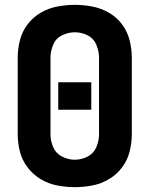

<svg xmlns="http://www.w3.org/2000/svg" viewBox="-20 -763 616 791"><path d="M288 8Q325 8 361 1Q397 -6 429 -25Q461 -44 483 -73.5Q505 -103 514 -138.5Q523 -174 523 -210V-525Q523 -561 514 -597Q505 -633 483 -662.5Q461 -692 429 -710.5Q397 -729 361 -736Q325 -743 288 -743Q252 -743 215.5 -736Q179 -729 147.5 -710.5Q116 -692 93.5 -662.5Q71 -633 62 -597Q53 -561 53 -525V-210Q53 -174 62 -138.5Q71 -103 93.5 -73.5Q116 -44 147.5 -25Q179 -6 215.5 1Q252 8 288 8ZM220 -311H356V-424H220ZM288 -105Q261 -105 235.5 -118Q210 -131 199 -157Q188 -183 188 -210V-525Q188 -552 199 -578.5Q210 -605 235.5 -617.5Q261 -630 288 -630Q316 -630 341 -617.5Q366 -605 377 -578.5Q388 -552 388 -525V-210Q388 -183 377 -157Q366 -131 341 -118Q316 -105 288 -105Z"/></svg>

Font: Iosevka Sparkle Extrabold
Style: Regular
Weight: 800
Designer: Belleve Invis
Foundry: Belleve Invis
Version: Version 4.5.0; ttfautohint (v1.8.3)